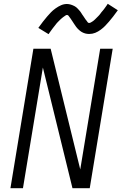

<svg xmlns="http://www.w3.org/2000/svg" viewBox="-20 -992 641 1012"><path d="M35 0 156 -735H247L403 -99L508 -735H574L453 0H362L206 -636L101 0ZM236 -812 182 -845Q195 -863 206.5 -878Q218 -893 228.5 -905Q239 -917 248.5 -927Q258 -937 272.5 -947.5Q287 -958 302 -964.5Q317 -971 333 -971Q339 -971 344 -970Q349 -969 354 -967.5Q359 -966 363.5 -964Q368 -962 373 -959.5Q378 -957 381.5 -954Q385 -951 388.5 -947.5Q392 -944 395.5 -940Q399 -936 402.5 -932Q406 -928 408 -924Q410 -920 413 -916Q416 -912 419 -907.5Q422 -903 425 -898.5Q428 -894 431 -889.5Q434 -885 437 -882Q440 -879 442 -875Q444 -871 450 -871Q454 -871 457.5 -873Q461 -875 464.5 -877Q468 -879 472 -882Q476 -885 480 -889Q484 -893 485 -894Q486 -895 488.5 -897.5Q491 -900 493.5 -902.5Q496 -905 499 -908Q502 -911 504.5 -914Q507 -917 509.5 -920.5Q512 -924 515 -928Q518 -932 521.5 -935.5Q525 -939 528 -943.5Q531 -948 534.5 -952.5Q538 -957 541 -961.5Q544 -966 548 -972L601 -938Q588 -920 576.5 -905Q565 -890 554.5 -878Q544 -866 534.5 -856Q525 -846 511 -835.5Q497 -825 482 -819Q467 -813 451 -813Q445 -813 440 -813.5Q435 -814 429.5 -815.5Q424 -817 419.5 -819Q415 -821 410.5 -823.5Q406 -826 402.5 -829Q399 -832 395 -835.5Q391 -839 387.5 -843Q384 -847 381 -851Q378 -855 375.5 -859Q373 -863 370 -867Q367 -871 364.5 -875.5Q362 -880 358.5 -884.5Q355 -889 352.5 -893.5Q350 -898 347 -901Q344 -904 341.5 -908.5Q339 -913 333 -913Q329 -913 325.5 -910.5Q322 -908 319 -906Q316 -904 312 -901Q308 -898 303.5 -894Q299 -890 298 -889Q297 -888 294.5 -885.5Q292 -883 289.5 -880.5Q287 -878 284 -875Q281 -872 278.5 -869Q276 -866 273.5 -862.5Q271 -859 268 -855.5Q265 -852 262 -848Q259 -844 255.5 -839.5Q252 -835 249 -830.5Q246 -826 242.5 -821.5Q239 -817 236 -812Z"/></svg>

Font: Iosevka Aile Light Oblique
Style: Regular
Weight: 300
Italic angle: -9°
Designer: Belleve Invis
Foundry: Belleve Invis
Version: Version 31.1.0; ttfautohint (v1.8.4)